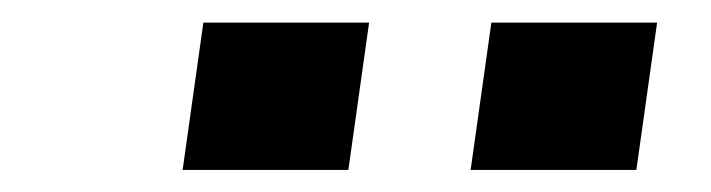

<svg xmlns="http://www.w3.org/2000/svg" viewBox="-20 -750 644 174"><path d="M145.5 -596 164.3 -729.5H314.5L295.7 -596ZM406.5 -596 425.3 -729.5H575.5L556.7 -596Z"/></svg>

Font: Chivo Medium
Style: Italic
Weight: 500
Italic angle: -8.05°
Designer: Hector Gatti
Foundry: Omnibus-Type
Version: Version 2.002